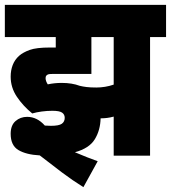

<svg xmlns="http://www.w3.org/2000/svg" viewBox="-20 -642 705 792"><path d="M196 -185Q174 -185 152 -182Q130 -179 113 -174Q75 -205 49.5 -243Q24 -281 24 -326Q24 -352 32.5 -374Q41 -396 59 -412Q75 -426 102.5 -436Q130 -446 186 -446H210V-489H0V-622H665V-489H599V0H449V-161Q434 -157 421.5 -155.5Q409 -154 399 -154Q397 -154 395 -154Q394 -105 371 -67.5Q348 -30 289 -14Q343 9 383 23L324 130Q279 102 234.5 68.5Q190 35 144 -1Q88 -4 56 -23Q24 -42 24 -90Q24 -125 44 -142.5Q64 -160 92 -160Q133 -160 165 -124Q177 -123 190 -123Q223 -123 235 -131.5Q247 -140 247 -156Q247 -170 236 -177.5Q225 -185 196 -185ZM378 -281Q395 -281 413.5 -284Q432 -287 449 -293V-489H357V-337H200Q187 -337 181.5 -336Q176 -335 172 -331Q168 -327 168 -320Q168 -308 177 -294Q191 -297 205 -298.5Q219 -300 235 -300Q277 -300 309 -288Q321 -285 337 -283Q353 -281 378 -281Z"/></svg>

Font: Noto Sans ExtraCondensed Black
Style: Regular
Weight: 900
Width: 2
Designer: Monotype Design Team
Foundry: Monotype Imaging Inc.
Version: Version 2.013; ttfautohint (v1.8.4.7-5d5b)